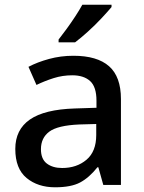

<svg xmlns="http://www.w3.org/2000/svg" viewBox="-20 -786 614 816"><path d="M292 -549Q393 -549 443.5 -504.5Q494 -460 494 -365V0H419L398 -75H394Q359 -31 320.5 -10.5Q282 10 214 10Q141 10 93 -29.5Q45 -69 45 -153Q45 -235 107 -278Q169 -321 298 -325L390 -328V-358Q390 -417 363 -441.5Q336 -466 287 -466Q246 -466 208 -454Q170 -442 135 -425L101 -502Q139 -522 188.5 -535.5Q238 -549 292 -549ZM317 -257Q225 -253 189.5 -226.5Q154 -200 154 -152Q154 -110 179 -91Q204 -72 244 -72Q306 -72 347.5 -107Q389 -142 389 -212V-259ZM454 -756Q439 -738 412 -709Q385 -680 354 -652Q323 -624 299 -606H229V-618Q244 -637 263 -663Q282 -689 300 -716.5Q318 -744 330 -766H454Z"/></svg>

Font: Noto Sans Bengali Medium
Style: Regular
Weight: 500
Designer: Jelle Bosma - Monotype Design Team
Foundry: Monotype Imaging Inc.
Version: Version 2.003; ttfautohint (v1.8.4.7-5d5b)